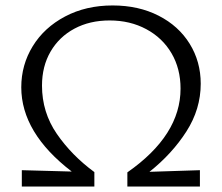

<svg xmlns="http://www.w3.org/2000/svg" viewBox="-20 -684 813 704"><path d="M528 -54 713 -60V0H447V-52Q642 -188 642 -359Q642 -432 609 -488.5Q576 -545 516.5 -577Q457 -609 382 -609Q309 -609 253 -579Q197 -549 165.5 -495Q134 -441 134 -370Q134 -272 188.5 -193Q243 -114 326 -53V0H60V-60L243 -55Q58 -197 58 -364Q58 -446 100 -514.5Q142 -583 218.5 -623.5Q295 -664 393 -664Q488 -664 561.5 -626.5Q635 -589 675.5 -523.5Q716 -458 716 -377Q716 -284 663.5 -202Q611 -120 528 -54Z"/></svg>

Font: Ysabeau Infant
Style: Regular
Weight: 400
Designer: Christian Thalmann (Catharsis Fonts)
Version: Version 0.003